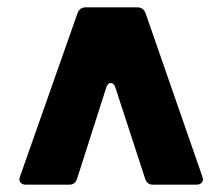

<svg xmlns="http://www.w3.org/2000/svg" viewBox="-20 -783 608 525"><path d="M51 -278Q43 -278 38 -282Q33 -286 33 -293L35 -301L192 -747Q198 -763 215 -763H355Q372 -763 378 -747L533 -301L535 -293Q535 -286 530 -282Q525 -278 517 -278H399Q382 -278 377 -294L296 -542Q292 -556 283 -556Q274 -556 270 -542L191 -295Q186 -278 169 -278Z"/></svg>

Font: Open Sauce Two Black
Style: Regular
Weight: 900
Designer: Alfredo Marco Pradil
Foundry: Creative Sauce Fz LLC
Version: Version 1.477